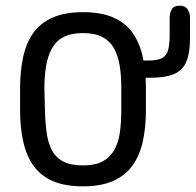

<svg xmlns="http://www.w3.org/2000/svg" viewBox="-20 -649 692 679"><path d="M496 -337Q496 -398 485 -447.5Q474 -497 449 -532.5Q424 -568 381 -587Q338 -606 274 -606Q210 -606 166.5 -587Q123 -568 98 -533Q73 -498 62 -448Q51 -398 51 -337V-260Q51 -199 62 -149Q73 -99 98 -63.5Q123 -28 166 -9Q209 10 274 10Q337 10 380 -9Q423 -28 448.5 -63.5Q474 -99 485 -148.5Q496 -198 496 -260ZM139 -260 137 -337Q137 -380 143 -415.5Q149 -451 163.5 -477.5Q178 -504 204.5 -518Q231 -532 274 -532Q315 -532 342 -518Q369 -504 383.5 -477.5Q398 -451 403.5 -415.5Q409 -380 409 -337V-260Q409 -217 404 -181Q399 -145 384 -118.5Q369 -92 342.5 -78Q316 -64 274 -64Q230 -64 203.5 -78Q177 -92 163.5 -118Q150 -144 145 -180Q140 -216 139 -260ZM461 -374H510Q564 -374 595 -387Q626 -400 639 -431Q652 -462 652 -515V-585Q652 -603 643.5 -616Q635 -629 615 -629Q595 -629 587.5 -616Q580 -603 580 -585V-524Q580 -492 574.5 -472Q569 -452 553 -443.5Q537 -435 505 -435H461Z"/></svg>

Font: Beiruti Medium
Style: Regular
Weight: 500
Designer: Arlette Boutros
Foundry: Boutros
Version: Version 1.41